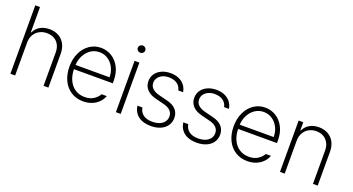

<svg xmlns="http://www.w3.org/2000/svg" viewBox="-48 -1280 3423 1864"><g transform="rotate(20 1663.5 -348.0)"><path d="M125 0H76.2V-707H125V-446.3H129.9Q148.4 -488.8 189.2 -512.9Q230 -537.1 287.1 -537.1Q340.8 -537.1 381.8 -514.4Q422.9 -491.7 445.8 -449Q468.8 -406.2 468.8 -347.7V0H418.9V-344.7Q418.9 -389.2 401.4 -422.6Q383.8 -456.1 351.3 -474.1Q318.8 -492.2 276.4 -492.2Q232.9 -492.2 198.2 -473.1Q163.6 -454.1 144.3 -419.4Q125 -384.8 125 -339.8Z M590.8 -262.7Q590.8 -341.3 620.1 -404.1Q649.4 -466.8 701.7 -502.4Q753.9 -538.1 819.3 -538.1Q879.4 -538.1 930.2 -507.1Q981 -476.1 1011.5 -417.5Q1042 -358.9 1042 -280.3V-252.9H640.6Q641.6 -189 664.8 -139.4Q688 -89.8 730.2 -62Q772.5 -34.2 829.1 -34.2Q885.3 -34.2 922.1 -59.1Q959 -84 976.6 -116.2H1029.3Q1017.6 -82 990.2 -53Q962.9 -23.9 921.6 -6.6Q880.4 10.7 829.1 10.7Q757.8 10.7 703.6 -24.2Q649.4 -59.1 620.1 -121.3Q590.8 -183.6 590.8 -262.7ZM992.2 -296.9Q992.2 -351.6 969.5 -396.5Q946.8 -441.4 907.2 -467.3Q867.7 -493.2 819.3 -493.2Q771 -493.2 731.4 -467.3Q691.9 -441.4 668 -396.5Q644 -351.6 641.1 -296.9Z M1166 -530.3H1215.8V0H1166ZM1152.3 -660.2Q1152.3 -675.3 1163.8 -686.3Q1175.3 -697.3 1191.4 -697.3Q1207 -697.3 1218.3 -686.3Q1229.5 -675.3 1229.5 -660.2Q1229.5 -645 1218.3 -634Q1207 -623 1191.4 -623Q1175.3 -623 1163.8 -634Q1152.3 -645 1152.3 -660.2Z M1535.2 -494.1Q1498.5 -494.1 1470 -481Q1441.4 -467.8 1425.3 -444.8Q1409.2 -421.9 1409.2 -393.6Q1409.2 -322.3 1508.8 -297.9L1590.8 -277.3Q1654.3 -262.2 1686.5 -227.3Q1718.8 -192.4 1718.8 -140.6Q1718.8 -96.2 1695.6 -62Q1672.4 -27.8 1629.4 -8.5Q1586.4 10.7 1528.3 10.7Q1448.2 10.7 1399.7 -26.1Q1351.1 -63 1340.8 -130.9H1392.6Q1400.4 -83.5 1435.3 -58.3Q1470.2 -33.2 1528.3 -33.2Q1570.3 -33.2 1602.3 -46.1Q1634.3 -59.1 1651.6 -82.8Q1668.9 -106.4 1668.9 -137.7Q1668.9 -173.3 1645 -197.5Q1621.1 -221.7 1573.2 -233.4L1491.2 -253.9Q1426.8 -269 1393.1 -304.7Q1359.4 -340.3 1359.4 -391.6Q1359.4 -434.1 1382.1 -467.5Q1404.8 -501 1445.3 -519.5Q1485.8 -538.1 1538.1 -538.1Q1586.4 -538.1 1623.8 -521.2Q1661.1 -504.4 1683.8 -474.6Q1706.5 -444.8 1712.9 -405.3H1663.1Q1654.3 -447.3 1620.8 -470.7Q1587.4 -494.1 1535.2 -494.1Z M2008.8 -494.1Q1972.2 -494.1 1943.6 -481Q1915 -467.8 1898.9 -444.8Q1882.8 -421.9 1882.8 -393.6Q1882.8 -322.3 1982.4 -297.9L2064.5 -277.3Q2127.9 -262.2 2160.2 -227.3Q2192.4 -192.4 2192.4 -140.6Q2192.4 -96.2 2169.2 -62Q2146 -27.8 2103 -8.5Q2060.1 10.7 2002 10.7Q1921.9 10.7 1873.3 -26.1Q1824.7 -63 1814.5 -130.9H1866.2Q1874 -83.5 1908.9 -58.3Q1943.8 -33.2 2002 -33.2Q2043.9 -33.2 2075.9 -46.1Q2107.9 -59.1 2125.2 -82.8Q2142.6 -106.4 2142.6 -137.7Q2142.6 -173.3 2118.7 -197.5Q2094.7 -221.7 2046.9 -233.4L1964.8 -253.9Q1900.4 -269 1866.7 -304.7Q1833 -340.3 1833 -391.6Q1833 -434.1 1855.7 -467.5Q1878.4 -501 1918.9 -519.5Q1959.5 -538.1 2011.7 -538.1Q2060.1 -538.1 2097.4 -521.2Q2134.8 -504.4 2157.5 -474.6Q2180.2 -444.8 2186.5 -405.3H2136.7Q2127.9 -447.3 2094.5 -470.7Q2061 -494.1 2008.8 -494.1Z M2287.1 -262.7Q2287.1 -341.3 2316.4 -404.1Q2345.7 -466.8 2397.9 -502.4Q2450.2 -538.1 2515.6 -538.1Q2575.7 -538.1 2626.5 -507.1Q2677.2 -476.1 2707.8 -417.5Q2738.3 -358.9 2738.3 -280.3V-252.9H2336.9Q2337.9 -189 2361.1 -139.4Q2384.3 -89.8 2426.5 -62Q2468.8 -34.2 2525.4 -34.2Q2581.5 -34.2 2618.4 -59.1Q2655.3 -84 2672.9 -116.2H2725.6Q2713.9 -82 2686.5 -53Q2659.2 -23.9 2617.9 -6.6Q2576.7 10.7 2525.4 10.7Q2454.1 10.7 2399.9 -24.2Q2345.7 -59.1 2316.4 -121.3Q2287.1 -183.6 2287.1 -262.7ZM2688.5 -296.9Q2688.5 -351.6 2665.8 -396.5Q2643.1 -441.4 2603.5 -467.3Q2564 -493.2 2515.6 -493.2Q2467.3 -493.2 2427.7 -467.3Q2388.2 -441.4 2364.3 -396.5Q2340.3 -351.6 2337.4 -296.9Z M2910.2 0H2861.3V-530.3H2909.2V-446.3H2914.1Q2932.6 -488.3 2973.4 -512.7Q3014.2 -537.1 3070.3 -537.1Q3124 -537.1 3164.8 -514.4Q3205.6 -491.7 3228.3 -449Q3251 -406.2 3251 -347.7V0H3202.1V-344.7Q3202.1 -388.7 3184.3 -422.1Q3166.5 -455.6 3134.3 -473.9Q3102.1 -492.2 3059.6 -492.2Q3016.6 -492.2 2982.7 -473.1Q2948.7 -454.1 2929.4 -419.4Q2910.2 -384.8 2910.2 -339.8Z"/></g></svg>

Font: Pretendard GOV ExtraLight
Style: Regular
Weight: 200
Designer: Base glyphs from Inter by Rasmus Andersson; Hangeul glyphs from Noto Sans CJK(Source Han Sans) by Jang Soo-young and Kan
Foundry: Kil Hyung-jin
Version: Version 1.309